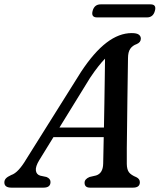

<svg xmlns="http://www.w3.org/2000/svg" viewBox="-47 -862 733 882"><path d="M133.5 -126.5Q115.5 -97 117.8 -78.8Q120 -60.5 138 -55L166.5 -49Q185 -41.5 185 -26Q185 0 153 0H5.5Q-27 0 -27 -24Q-27 -34.5 -20 -42.2Q-13 -50 4.5 -58Q21.5 -63.5 39 -82.5Q56.5 -101.5 73.5 -130.5L325 -531.5Q385 -622.5 442.5 -666.2Q500 -710 558 -710Q581 -710 590.5 -703Q600 -696 600 -684.5Q600 -667.5 581 -659.5Q562 -653 551.5 -638Q541 -623 541 -594.5Q540.5 -563.5 539.8 -513Q539 -462.5 538.2 -403.2Q537.5 -344 536.8 -286Q536 -228 535.5 -181Q535 -134 535.5 -108.5Q536 -83 545.5 -70.5Q555 -58 579.5 -48Q595.5 -40 595.5 -25Q595.5 0 564 0H366.5Q341.5 0 341.5 -22.5Q341.5 -39.5 364.5 -49L394.5 -56Q426 -66 427 -110Q428 -153.5 429.5 -232H198.5ZM366.5 -504 226 -276H430.5Q431.5 -330 432.5 -387.5Q433.5 -445 434.2 -498.5Q435 -552 435.5 -592.5Q422 -579 404.8 -557.2Q387.5 -535.5 366.5 -504ZM378.5 -812Q386.5 -842 415.5 -842H644.5Q673 -842 664.5 -812Q656.5 -782 628 -782H399Q370.5 -782 378.5 -812Z"/></svg>

Font: Fraunces 9pt Soft
Style: Italic
Weight: 400
Italic angle: -16°
Version: Version 1.000;[0bf87f6ff]